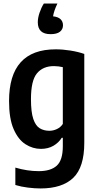

<svg xmlns="http://www.w3.org/2000/svg" viewBox="-20 -832 549 1082"><path d="M208.5 230Q175.5 230 137.2 225.2Q99 220.5 66.5 210.5V112.5Q133.5 132.5 198.5 132.5Q266 132.5 300 101.5Q334 70.5 334 -7.5V-55.5H328Q311 -28 281 -10.5Q251 7 210.5 7Q164.5 7 123.5 -19.2Q82.5 -45.5 56.8 -104.5Q31 -163.5 31 -262.5Q31 -554 294 -554Q334 -554 377.5 -547Q421 -540 455 -528V-27.5Q455 110.5 392.8 170.2Q330.5 230 208.5 230ZM258.5 -95Q280 -95 300.8 -104.8Q321.5 -114.5 334 -133.5V-453.5Q324 -456 310.2 -457.8Q296.5 -459.5 284 -459.5Q222.5 -459.5 188.5 -419Q154.5 -378.5 154.5 -273.5Q154.5 -200.5 167.5 -162Q180.5 -123.5 203.8 -109.2Q227 -95 258.5 -95ZM265 -639.5Q193 -639.5 193 -706.5Q193 -731 202.8 -760Q212.5 -789 227 -812H303.5Q283.5 -770 279 -740Q307.5 -737 321.2 -723.8Q335 -710.5 335 -689.5Q335 -667 317.8 -653.2Q300.5 -639.5 265 -639.5Z"/></svg>

Font: Encode Sans Condensed Condensed SemiBold
Style: Regular
Weight: 600
Width: 3
Designer: Multiple Designers
Foundry: Impallari Type
Version: Version 3.000; ttfautohint (v1.8.3) -l 8 -r 50 -G 200 -x 14 